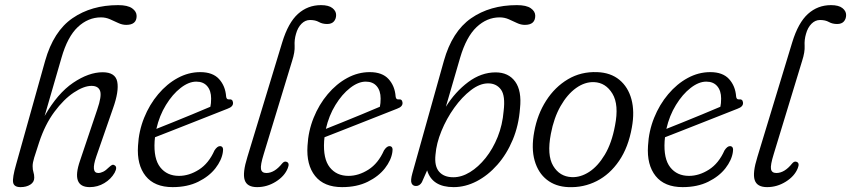

<svg xmlns="http://www.w3.org/2000/svg" viewBox="-20 -740 3404 768"><path d="M136.5 -170.5Q123 -130 116.8 -109.5Q110.5 -89 110.5 -75.5Q110.5 -61 113.8 -51.2Q117 -41.5 117 -29Q117 -11.5 101.2 -1.5Q85.5 8.5 62 8.5Q36 8.5 32.5 -10Q29 -28.5 44.5 -82.5L160.5 -496.5Q194 -615 270 -667.2Q346 -719.5 452.5 -719.5Q490.5 -719.5 508.5 -706.8Q526.5 -694 526.5 -676Q526.5 -640.5 485 -640.5Q469 -640.5 453 -648Q437 -655.5 420 -663Q403 -670.5 384 -670.5Q332.5 -670.5 291.2 -631.8Q250 -593 226 -509L158.5 -276Q210 -366.5 272.5 -408.8Q335 -451 390.5 -451Q441.5 -451 449 -413Q456.5 -375 432 -306.5L365 -113.5Q342.5 -48 373 -48Q382 -48 392.5 -53Q403 -58 416 -71Q422.5 -77 427.5 -79.8Q432.5 -82.5 438 -79Q451 -72.5 438.5 -49Q424 -23.5 397.2 -7.5Q370.5 8.5 339 8.5Q263.5 8.5 300 -97L369 -302Q387.5 -355.5 380.5 -376Q373.5 -396.5 346 -396.5Q315.5 -396.5 275.2 -369.8Q235 -343 197.5 -292.5Q160 -242 136.5 -170.5Z M871.5 -132Q867 -99.5 841.8 -67Q816.5 -34.5 773 -13Q729.5 8.5 670.5 8.5Q598 8.5 562.5 -36Q527 -80.5 532 -156.5Q535 -215.5 556.5 -268.8Q578 -322 612.8 -363.2Q647.5 -404.5 690.8 -428Q734 -451.5 781 -451.5Q831 -451.5 856.2 -423.8Q881.5 -396 884.5 -354Q886 -341.5 895.5 -342.5Q910.5 -344.5 912 -330Q914 -313.5 890 -305Q859.5 -293 819.5 -277.2Q779.5 -261.5 737.8 -245Q696 -228.5 659.5 -214.2Q623 -200 600 -191Q599 -183.5 598.5 -175.5Q594 -105 621 -70.8Q648 -36.5 696 -36.5Q736.5 -36.5 775.8 -61.5Q815 -86.5 838 -138.5Q849.5 -156 860.5 -155.5Q875.5 -154.5 871.5 -132ZM765 -413.5Q735 -413.5 702.5 -388.2Q670 -363 643.8 -320.2Q617.5 -277.5 605.5 -224.5Q632.5 -235 670.5 -250.5Q708.5 -266 748.8 -282.5Q789 -299 821.5 -313Q824.5 -326 824.5 -346Q824.5 -377 809 -395.2Q793.5 -413.5 765 -413.5Z M1264 -719.5Q1294.5 -719.5 1309.5 -707.8Q1324.5 -696 1324.5 -680Q1324.5 -664.5 1315.5 -654.2Q1306.5 -644 1288.5 -644Q1269.5 -644 1255.5 -652Q1241.5 -660 1220 -660Q1201 -660 1186 -645Q1171 -630 1164 -604.5Q1157 -581 1158.5 -556.5Q1160 -532 1148.5 -496.5L1035 -124Q1021 -79 1024 -63.5Q1027 -48 1045.5 -48Q1078 -48 1108.5 -86Q1117 -96 1125.5 -93Q1140 -88.5 1131 -67Q1118.5 -35.5 1083.5 -13.5Q1048.5 8.5 1008.5 8.5Q968 8.5 958.8 -19.8Q949.5 -48 969.5 -112L1109 -571Q1133 -649.5 1172 -684.5Q1211 -719.5 1264 -719.5Z M1549.5 -132Q1545 -99.5 1519.8 -67Q1494.5 -34.5 1451 -13Q1407.5 8.5 1348.5 8.5Q1276 8.5 1240.5 -36Q1205 -80.5 1210 -156.5Q1213 -215.5 1234.5 -268.8Q1256 -322 1290.8 -363.2Q1325.5 -404.5 1368.8 -428Q1412 -451.5 1459 -451.5Q1509 -451.5 1534.2 -423.8Q1559.5 -396 1562.5 -354Q1564 -341.5 1573.5 -342.5Q1588.5 -344.5 1590 -330Q1592 -313.5 1568 -305Q1537.5 -293 1497.5 -277.2Q1457.5 -261.5 1415.8 -245Q1374 -228.5 1337.5 -214.2Q1301 -200 1278 -191Q1277 -183.5 1276.5 -175.5Q1272 -105 1299 -70.8Q1326 -36.5 1374 -36.5Q1414.5 -36.5 1453.8 -61.5Q1493 -86.5 1516 -138.5Q1527.5 -156 1538.5 -155.5Q1553.5 -154.5 1549.5 -132ZM1443 -413.5Q1413 -413.5 1380.5 -388.2Q1348 -363 1321.8 -320.2Q1295.5 -277.5 1283.5 -224.5Q1310.5 -235 1348.5 -250.5Q1386.5 -266 1426.8 -282.5Q1467 -299 1499.5 -313Q1502.5 -326 1502.5 -346Q1502.5 -377 1487 -395.2Q1471.5 -413.5 1443 -413.5Z M1820.5 -509 1763.5 -313Q1801 -373 1853 -411.8Q1905 -450.5 1962.5 -450.5Q2014 -450.5 2040.8 -413.5Q2067.5 -376.5 2060 -306.5Q2055 -238.5 2031 -181Q2007 -123.5 1969.5 -81Q1932 -38.5 1886.8 -15Q1841.5 8.5 1794.5 8.5Q1709 8.5 1688.5 -58.5L1667.5 -11Q1658.5 4 1644 4Q1631 4 1626.2 -7.2Q1621.5 -18.5 1629.5 -47L1755.5 -496.5Q1788.5 -614 1864.2 -666.8Q1940 -719.5 2047.5 -719.5Q2085.5 -719.5 2103.2 -707Q2121 -694.5 2121 -677Q2121 -640.5 2079.5 -640.5Q2063.5 -640.5 2047.8 -648Q2032 -655.5 2015 -663Q1998 -670.5 1978.5 -670.5Q1927.5 -670.5 1886.2 -631.5Q1845 -592.5 1820.5 -509ZM1932.5 -406.5Q1899 -406.5 1863.5 -379.2Q1828 -352 1797 -308.8Q1766 -265.5 1745.8 -216Q1725.5 -166.5 1722 -121.5Q1717 -76 1736.2 -53.5Q1755.5 -31 1793.5 -31Q1826.5 -31 1860 -51.5Q1893.5 -72 1922.5 -108.2Q1951.5 -144.5 1970.8 -192.5Q1990 -240.5 1994.5 -295.5Q2002 -357 1983.8 -381.8Q1965.5 -406.5 1932.5 -406.5Z M2369 -451.5Q2422.5 -449.5 2457.5 -420.8Q2492.5 -392 2505.8 -342.8Q2519 -293.5 2507.5 -230.5Q2493.5 -151 2456.5 -96.8Q2419.5 -42.5 2367 -15.8Q2314.5 11 2253.5 8.5Q2202.5 6.5 2167.5 -21Q2132.5 -48.5 2118.5 -97.8Q2104.5 -147 2117 -213.5Q2129.5 -282.5 2164.5 -337.2Q2199.5 -392 2251.8 -423Q2304 -454 2369 -451.5ZM2267 -31.5Q2302 -30 2336.8 -52.5Q2371.5 -75 2399.2 -121.2Q2427 -167.5 2440 -237.5Q2456.5 -321 2429.8 -365.2Q2403 -409.5 2356.5 -411.5Q2319.5 -413 2284.2 -387.8Q2249 -362.5 2222.2 -315.5Q2195.5 -268.5 2183.5 -205Q2167 -119.5 2192.8 -76.5Q2218.5 -33.5 2267 -31.5Z M2911.5 -132Q2907 -99.5 2881.8 -67Q2856.5 -34.5 2813 -13Q2769.5 8.5 2710.5 8.5Q2638 8.5 2602.5 -36Q2567 -80.5 2572 -156.5Q2575 -215.5 2596.5 -268.8Q2618 -322 2652.8 -363.2Q2687.5 -404.5 2730.8 -428Q2774 -451.5 2821 -451.5Q2871 -451.5 2896.2 -423.8Q2921.5 -396 2924.5 -354Q2926 -341.5 2935.5 -342.5Q2950.5 -344.5 2952 -330Q2954 -313.5 2930 -305Q2899.5 -293 2859.5 -277.2Q2819.5 -261.5 2777.8 -245Q2736 -228.5 2699.5 -214.2Q2663 -200 2640 -191Q2639 -183.5 2638.5 -175.5Q2634 -105 2661 -70.8Q2688 -36.5 2736 -36.5Q2776.5 -36.5 2815.8 -61.5Q2855 -86.5 2878 -138.5Q2889.5 -156 2900.5 -155.5Q2915.5 -154.5 2911.5 -132ZM2805 -413.5Q2775 -413.5 2742.5 -388.2Q2710 -363 2683.8 -320.2Q2657.5 -277.5 2645.5 -224.5Q2672.5 -235 2710.5 -250.5Q2748.5 -266 2788.8 -282.5Q2829 -299 2861.5 -313Q2864.5 -326 2864.5 -346Q2864.5 -377 2849 -395.2Q2833.5 -413.5 2805 -413.5Z M3304 -719.5Q3334.5 -719.5 3349.5 -707.8Q3364.5 -696 3364.5 -680Q3364.5 -664.5 3355.5 -654.2Q3346.5 -644 3328.5 -644Q3309.5 -644 3295.5 -652Q3281.5 -660 3260 -660Q3241 -660 3226 -645Q3211 -630 3204 -604.5Q3197 -581 3198.5 -556.5Q3200 -532 3188.5 -496.5L3075 -124Q3061 -79 3064 -63.5Q3067 -48 3085.5 -48Q3118 -48 3148.5 -86Q3157 -96 3165.5 -93Q3180 -88.5 3171 -67Q3158.5 -35.5 3123.5 -13.5Q3088.5 8.5 3048.5 8.5Q3008 8.5 2998.8 -19.8Q2989.5 -48 3009.5 -112L3149 -571Q3173 -649.5 3212 -684.5Q3251 -719.5 3304 -719.5Z"/></svg>

Font: Fraunces 72pt S100 Light
Style: Italic
Weight: 300
Italic angle: -16°
Version: Version 1.000; ttfautohint (v1.8.3)